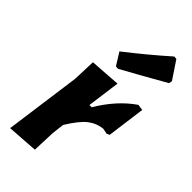

<svg xmlns="http://www.w3.org/2000/svg" viewBox="-233 -791 851 851"><g transform="rotate(45 192.0 -365.5)"><path d="M314 -735 328 -734 384 -650 381 -635Q253 -562 176 -520L162 -521L126 -579Q225 -656 314 -735ZM221 -472 200 -317H214Q273 -416 353 -471L381 -467L357 -287L344 -281L318 -286Q279 -282 248.5 -258Q218 -234 180 -172L173 -114L169 -6L24 4L73 -354L77 -462Z"/></g></svg>

Font: Alegreya Sans ExtraBold
Style: Italic
Weight: 800
Italic angle: -7°
Designer: Juan Pablo del Peral
Foundry: Huerta Tipografica
Version: Version 2.007